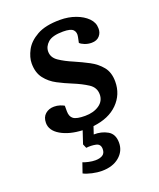

<svg xmlns="http://www.w3.org/2000/svg" viewBox="-142 -621 781 942"><g transform="rotate(-20 248.5 -150.5)"><path d="M226 233Q203 233 176 227Q149 221 132 212L150 160Q161 165 179.5 169Q198 173 214 173Q237 173 251.5 164Q266 155 266 133Q266 107 242.5 102Q219 97 192 100L183 79L205 13Q137 10 92.5 -16Q48 -42 48 -82Q48 -112 66.5 -128Q85 -144 112 -144Q128 -144 142 -139.5Q156 -135 164 -130V-101Q164 -73 180.5 -61Q197 -49 241 -49Q285 -49 314.5 -69Q344 -89 344 -124Q344 -160 312.5 -180.5Q281 -201 237 -219Q200 -234 164.5 -252.5Q129 -271 105.5 -301.5Q82 -332 82 -380Q82 -412 101 -448Q120 -484 164.5 -509Q209 -534 285 -534Q329 -534 366 -520.5Q403 -507 426 -484Q449 -461 449 -431Q450 -408 435.5 -391.5Q421 -375 394 -375Q375 -375 358.5 -381.5Q342 -388 334 -396L340 -425Q345 -448 332.5 -461.5Q320 -475 280 -475Q224 -475 201 -454.5Q178 -434 178 -407Q178 -376 207.5 -356Q237 -336 280 -318Q317 -302 353 -283Q389 -264 413 -234.5Q437 -205 437 -157Q437 -90 390.5 -43.5Q344 3 262 12L249 51Q289 50 320.5 68Q352 86 352 131Q352 175 317.5 204Q283 233 226 233Z"/></g></svg>

Font: Literata 7pt Medium
Style: Italic
Weight: 500
Italic angle: -2°
Designer: Latin by Veronika Burian and Jose Scaglione. Greek by Irene Vlachou. Cyrillic by Vera Evstafieva
Foundry: TypeTogether
Version: Version 3.002